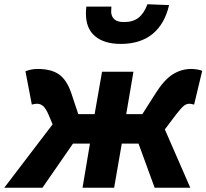

<svg xmlns="http://www.w3.org/2000/svg" viewBox="-74 -885 973 905"><path d="M174 -299 155 -344Q143 -372 130.5 -384Q118 -396 100 -396Q90 -396 76 -392L46 -549Q74 -560 103 -560Q168 -560 204.5 -534Q241 -508 262 -446L295 -347H372L407 -547H555L521 -347H597L660 -446Q699 -508 739.5 -534Q780 -560 828 -560Q840 -560 855.5 -557.5Q871 -555 879 -551L841 -392Q825 -396 819 -396Q804 -396 791.5 -385.5Q779 -375 755 -344L703 -275L823 0H655L579 -208H500L464 0H315L350 -208H270L126 0H-54ZM331 -821Q331 -838 333 -854H451L450 -828Q451 -807 465 -794Q479 -781 511 -781Q553 -781 579 -801.5Q605 -822 621 -865L723 -861Q702 -771 644.5 -724.5Q587 -678 495 -678Q418 -678 374.5 -714Q331 -750 331 -821Z"/></svg>

Font: Nebula Sans Bold
Style: Regular
Weight: 700
Italic angle: -9°
Designer: Paul D. Hunt for Adobe (as Source Sans)
Foundry: Nebula Entertainment & Broadcasting LLC
Version: Version 1.010